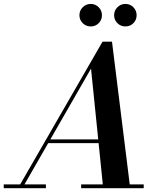

<svg xmlns="http://www.w3.org/2000/svg" viewBox="-66 -982 840 1002"><path d="M28 0 469 -764.5H518.5L613.5 0H472.5L409 -624L50.5 0ZM-46.5 0V-19.5H173.5V0ZM357.5 0V-19.5H684V0ZM182.5 -235V-254.5H513V-235ZM588.5 -844Q564 -844 546.8 -861Q529.5 -878 529.5 -902.5Q529.5 -927 546.8 -944.2Q564 -961.5 588.5 -961.5Q613 -961.5 630 -944.2Q647 -927 647 -902.5Q647 -878 630 -861Q613 -844 588.5 -844ZM407.5 -844Q383 -844 365.8 -861Q348.5 -878 348.5 -902.5Q348.5 -927 365.8 -944.2Q383 -961.5 407.5 -961.5Q432 -961.5 449 -944.2Q466 -927 466 -902.5Q466 -878 449 -861Q432 -844 407.5 -844Z"/></svg>

Font: Bodoni Moda 11pt SemiBold
Style: Italic
Weight: 600
Italic angle: -13°
Designer: Owen Earl
Foundry: indestructible type
Version: Version 2.004